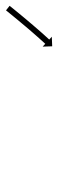

<svg xmlns="http://www.w3.org/2000/svg" viewBox="200 -406 199 660"><g transform="rotate(90 300.0 -76.5)"><path d="M-8.2 -11.2C-8.7 -10.7 -9.1 -10.2 -9.5 -9.6L6.1 2.9C6.5 2.4 6.9 1.8 7.3 1.3C8.5 -0.1 9.7 -1.6 10.9 -3.1C12.7 -5.3 14.5 -7.6 16.4 -9.9L16.4 -9.8L16.4 -9.8C18.8 -12.8 21.2 -15.7 23.5 -18.6L23.5 -18.6L23.5 -18.6C26.4 -22.1 29.2 -25.6 32.1 -29L32.1 -29L32.1 -29C35.2 -32.9 38.4 -36.7 41.6 -40.6L41.6 -40.5L41.6 -40.5C45 -44.6 48.4 -48.7 51.9 -52.8L51.9 -52.8L51.9 -52.8C55.4 -57.1 59 -61.3 62.5 -65.5L62.5 -65.5L62.5 -65.5C66.1 -69.7 69.7 -73.9 73.2 -78.1L73.2 -78.1L73.2 -78.1C76.7 -82.1 80.2 -86.2 83.7 -90.2L83.7 -90.2L83.7 -90.2C87 -94 90.3 -97.7 93.6 -101.5L93.6 -101.5L93.6 -101.5C96.5 -104.8 99.5 -108.2 102.5 -111.6L102.5 -111.5L102.5 -111.5C105 -114.4 107.5 -117.2 110.1 -120L110.1 -120L110 -120C112 -122.2 114 -124.3 116 -126.5L116 -126.5L115.9 -126.5C117.2 -127.9 118.5 -129.2 119.8 -130.6L119.8 -130.6L119.8 -130.6C120.2 -131.1 120.7 -131.6 121.1 -132.1L130.8 -123.1L129.6 -155.9L96.8 -154.6L106.5 -145.7C106 -145.2 105.5 -144.7 105.1 -144.2L105.1 -144.2L105.1 -144.2C103.8 -142.8 102.5 -141.4 101.2 -140L101.2 -140L101.2 -140C99.2 -137.8 97.2 -135.6 95.2 -133.4L95.2 -133.4L95.2 -133.4C92.7 -130.6 90.1 -127.7 87.5 -124.9L87.5 -124.9L87.5 -124.9C84.5 -121.5 81.5 -118.1 78.5 -114.7L78.5 -114.7L78.5 -114.7C75.2 -110.9 71.9 -107.1 68.6 -103.3L68.6 -103.3L68.6 -103.3C65.1 -99.2 61.6 -95.2 58.1 -91.1L58.1 -91.1L58 -91.1C54.4 -86.9 50.8 -82.6 47.3 -78.4L47.3 -78.4L47.3 -78.4C43.7 -74.2 40.1 -69.9 36.5 -65.7L36.5 -65.7L36.5 -65.7C33.1 -61.6 29.7 -57.5 26.2 -53.3L26.2 -53.3L26.2 -53.3C23 -49.5 19.8 -45.6 16.6 -41.7L16.6 -41.7L16.6 -41.7C13.8 -38.3 10.9 -34.8 8.1 -31.3L8.1 -31.3L8.1 -31.3C5.7 -28.4 3.3 -25.4 0.9 -22.5L0.9 -22.5L0.9 -22.5C-1 -20.2 -2.8 -17.9 -4.7 -15.6C-5.9 -14.2 -7.1 -12.7 -8.2 -11.2Z"/></g></svg>

Font: FRB American Cursive Just Arrows Semibold
Style: Italic
Weight: 600
Italic angle: -25°
Version: Version 2.0;Modular Font Editor K font №1